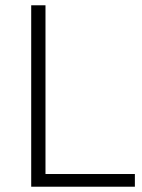

<svg xmlns="http://www.w3.org/2000/svg" viewBox="-20 -706 536 726"><path d="M98 0V-686H152V-48H490V0Z"/></svg>

Font: Archivo Thin
Style: Regular
Weight: 250
Designer: Hector Gatti
Foundry: Omnibus-Type
Version: Version 2.001